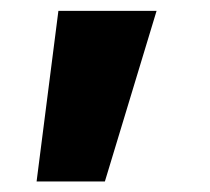

<svg xmlns="http://www.w3.org/2000/svg" viewBox="-20 -140 395 361"><path d="M48.8 201.2 89.8 -119.6H274.4L177.2 201.2Z"/></svg>

Font: Inter 17pt Black
Style: Regular
Weight: 900
Version: Version 4.001;git-66647c0bb